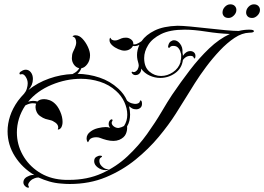

<svg xmlns="http://www.w3.org/2000/svg" viewBox="-20 -742 1221 887"><path d="M110 125Q106 125 101 122Q88 113 88 101Q88 80 115 70Q126 65 139 67Q83 34 49 -19.5Q15 -73 15 -136Q15 -170 26.5 -205.5Q38 -241 63 -276Q70 -285 77.5 -294Q85 -303 93 -311H92Q100 -319 104 -332.5Q108 -346 108 -357Q108 -373 98.5 -387.5Q89 -402 78 -399Q77 -399 76.5 -398.5Q76 -398 75 -398Q70 -398 70 -402Q70 -409 79 -413Q89 -420 99 -420Q113 -420 122.5 -408Q132 -396 132 -377Q132 -349 111 -326Q153 -360 207 -379Q261 -398 316 -400L317 -401Q339 -412 346 -427Q331 -430 321.5 -443.5Q312 -457 312 -473Q312 -490 317 -501.5Q322 -513 326 -521Q328 -526 330 -532.5Q332 -539 332 -546Q332 -555 328.5 -563Q325 -571 315 -573Q316 -575 319 -577Q322 -579 329 -579Q346 -579 361 -563Q376 -547 386 -525.5Q396 -504 396 -487Q396 -463 383.5 -446Q371 -429 356 -427Q350 -411 338 -401Q391 -400 440 -383.5Q489 -367 526 -333Q553 -309 567 -277Q580 -266 592 -264Q600 -262 605 -262Q613 -262 619 -265Q625 -268 626 -273Q626 -278 629 -278Q636 -278 636 -262Q636 -250 628 -243.5Q620 -237 609 -237Q605 -237 599.5 -238Q594 -239 589 -242Q586 -244 582.5 -246.5Q579 -249 576 -251Q581 -231 581 -213Q581 -199 578 -185Q575 -171 567 -158Q569 -141 561.5 -123.5Q554 -106 531 -96Q518 -91 504 -91Q489 -91 473 -95Q457 -99 442 -105Q435 -108 424 -108Q414 -108 405.5 -105Q397 -102 393 -96Q389 -89 387.5 -86Q386 -83 383 -89Q380 -95 380 -102Q380 -121 398 -134Q412 -145 432.5 -150Q453 -155 468 -155Q473 -155 476.5 -154.5Q480 -154 483 -153Q485 -153 486.5 -152.5Q488 -152 489 -152Q482 -159 482 -169Q482 -182 491 -189Q495 -191 496 -191Q498 -191 499.5 -188.5Q501 -186 499 -183Q496 -179 496 -175Q496 -165 506.5 -157.5Q517 -150 529 -151Q543 -154 553 -160Q568 -183 568 -212Q568 -241 554.5 -270.5Q541 -300 516 -322Q484 -351 441.5 -364.5Q399 -378 354 -378Q285 -378 218 -350Q151 -322 110 -272Q116 -274 121.5 -275Q127 -276 133 -276Q143 -276 153 -273L154 -274Q164 -284 184 -284Q195 -284 208 -279.5Q221 -275 232 -265Q247 -252 258 -227Q269 -202 269 -179Q269 -164 263 -153Q258 -146 253.5 -144.5Q249 -143 247 -144Q249 -150 249 -153Q249 -166 236 -175.5Q223 -185 212 -187Q202 -189 190.5 -192.5Q179 -196 165 -206Q155 -213 149.5 -224.5Q144 -236 144 -247Q144 -256 147 -263Q143 -264 139 -264.5Q135 -265 131 -265Q116 -265 97 -255Q77 -225 67.5 -193.5Q58 -162 58 -130Q58 -75 84.5 -27Q111 21 158 52Q205 83 266 88Q274 89 282.5 89Q291 89 299 89Q384 89 451 58.5Q518 28 569.5 -20.5Q621 -69 659.5 -123Q698 -177 726.5 -225.5Q755 -274 775 -304Q815 -363 857.5 -418.5Q900 -474 946 -518Q992 -562 1042 -585Q990 -587 932.5 -596Q875 -605 833 -605Q765 -605 724 -584.5Q683 -564 664.5 -534Q646 -504 646 -474Q646 -432 670 -411.5Q694 -391 724 -391Q753 -391 779 -408.5Q805 -426 814 -455V-457Q814 -462 816 -468Q817 -472 817 -481Q817 -485 817 -489Q817 -493 815 -497Q813 -507 808.5 -514Q804 -521 800 -524Q793 -530 780 -530Q770 -530 765 -524Q764 -521 761 -521Q754 -521 758 -534Q761 -545 768.5 -550.5Q776 -556 784 -556Q799 -556 811 -541Q825 -524 823 -499Q824 -495 824.5 -491Q825 -487 825 -484Q832 -495 840 -500Q849 -506 859 -506Q869 -506 876 -500Q883 -494 883 -483Q883 -475 879.5 -472.5Q876 -470 875 -476Q873 -484 859 -484Q856 -484 853 -483.5Q850 -483 847 -482Q835 -478 825 -465Q820 -426 789 -404Q758 -382 720 -382Q695 -382 671 -393Q647 -404 632 -425Q632 -422 632 -419Q632 -416 631 -413Q624 -395 606 -395Q597 -395 591 -402Q587 -407 588.5 -409.5Q590 -412 594 -410Q595 -409 598 -409Q607 -409 616 -421Q618 -425 620 -432Q622 -439 620 -447Q617 -456 615 -466.5Q613 -477 613 -488Q613 -511 624 -535L622 -534Q607 -527 594 -530Q590 -521 579.5 -514.5Q569 -508 554 -508Q543 -508 526.5 -515Q510 -522 498 -533Q486 -544 486 -556V-558Q486 -563 487.5 -565Q489 -567 490 -568Q492 -561 498 -558Q504 -555 511 -555Q520 -555 528 -559Q534 -562 542 -565Q550 -568 562 -568Q575 -568 586 -559.5Q597 -551 596 -537H600Q610 -537 620 -543Q624 -545 627.5 -547.5Q631 -550 634 -552Q654 -581 694.5 -601Q735 -621 800 -623Q821 -623 859 -619.5Q897 -616 940.5 -611Q984 -606 1022.5 -602.5Q1061 -599 1083 -599Q1107 -605 1132 -605Q1153 -605 1153 -598Q1153 -591 1132 -591Q1098 -590 1063.5 -567Q1029 -544 995.5 -508.5Q962 -473 932.5 -433.5Q903 -394 880 -357.5Q857 -321 843 -298Q824 -267 792 -216.5Q760 -166 713.5 -110Q667 -54 606 -4.5Q545 45 469.5 76.5Q394 108 302 108Q292 108 282.5 107.5Q273 107 262 106Q234 104 208 96.5Q182 89 158 78Q149 78 141 81Q133 84 128 87Q118 94 113 103Q108 112 112 118Q114 122 114 122Q114 125 110 125ZM468 44Q448 44 431.5 31.5Q415 19 415 3Q415 -11 424.5 -17Q434 -23 443 -23Q449 -23 451 -20.5Q453 -18 446 -14Q439 -10 439 1Q439 11 445 20Q449 26 458.5 33Q468 40 482 40H484Q486 40 479.5 42Q473 44 468 44ZM1145 -659Q1131 -659 1124 -666.5Q1117 -674 1117 -684Q1117 -699 1128 -710.5Q1139 -722 1153 -722Q1166 -722 1173.5 -714.5Q1181 -707 1181 -696Q1181 -682 1169.5 -670.5Q1158 -659 1145 -659ZM1036 -659Q1022 -659 1015 -666.5Q1008 -674 1008 -684Q1008 -699 1019 -710.5Q1030 -722 1044 -722Q1057 -722 1064.5 -714.5Q1072 -707 1072 -696Q1072 -682 1060.5 -670.5Q1049 -659 1036 -659Z"/></svg>

Font: Fleur De Leah
Style: Regular
Weight: 400
Designer: Robert E. Leuschke
Foundry: Robert E. Leuschke
Version: Version 1.010; ttfautohint (v1.8.3)